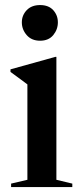

<svg xmlns="http://www.w3.org/2000/svg" viewBox="-20 -758 330 778"><path d="M142.5 -593Q108 -593 88.2 -615.8Q68.5 -638.5 68.5 -667.5Q68.5 -696 88.2 -716.8Q108 -737.5 142.5 -737.5Q177 -737.5 195.8 -716.8Q214.5 -696 214.5 -667.5Q214.5 -638.5 195.8 -615.8Q177 -593 142.5 -593ZM208.5 -527.5V-29.5L273 -14V0H25V-14L91 -29.5V-416Q83 -422.5 64.2 -436Q45.5 -449.5 22.5 -466.5V-477L204 -527.5Z"/></svg>

Font: Newsreader Display Medium
Style: Regular
Weight: 500
Designer: Hugues Gentile
Foundry: Production Type
Version: Version 1.001